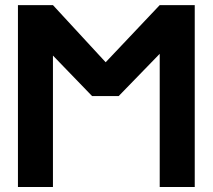

<svg xmlns="http://www.w3.org/2000/svg" viewBox="-20 -743 845 763"><path d="M399.9 -495.6 614.7 -722.7 716.3 -633.8 451.7 -361.3H345.9L82.5 -633.8L190.4 -722.7ZM753.9 -722.7V0H614.7V-722.7ZM51.3 -722.7H190.4V0H51.3Z"/></svg>

Font: Giphurs
Style: Regular
Weight: 400
Version: Version 2.010